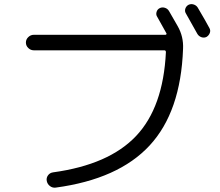

<svg xmlns="http://www.w3.org/2000/svg" viewBox="-20 -858 1040 908"><path d="M762.7 -693.4Q765.6 -693.4 767.1 -696.3Q768.6 -699.2 766.6 -701.2Q738.3 -752.9 723.6 -778.3Q716.8 -788.1 720.2 -800.8Q723.6 -813.5 734.9 -819.3Q746.1 -825.2 759.3 -821.3Q772.5 -817.4 779.3 -805.7Q796.9 -775.4 820.3 -734.4Q848.6 -684.6 845.7 -627Q835 -329.1 687.5 -169.9Q540 -10.7 243.2 29.3Q228.5 31.2 216.3 22Q204.1 12.7 201.2 -2Q198.2 -16.6 207 -28.8Q215.8 -41 231.4 -43Q495.1 -79.1 623.5 -214.8Q752 -350.6 764.6 -611.3Q764.6 -620.1 756.8 -620.1H139.6Q125 -620.1 113.8 -630.9Q102.5 -641.6 102.5 -656.7Q102.5 -671.9 113.8 -682.6Q125 -693.4 139.6 -693.4ZM913.1 -698.2Q882.8 -752 859.4 -793.9Q852.5 -804.7 856.4 -816.9Q860.4 -829.1 871.1 -835Q882.8 -840.8 895.5 -836.9Q908.2 -833 915 -822.3Q953.1 -757.8 970.7 -724.6Q976.6 -713.9 972.2 -702.1Q967.8 -690.4 957 -683.6Q945.3 -677.7 932.6 -682.1Q919.9 -686.5 913.1 -698.2Z"/></svg>

Font: Rounded Mgen+ 1mn regular
Style: Regular
Weight: 400
Designer: [Source Han Sans]
Ryoko NISHIZUKA  (kana & ideographs); Paul D. Hunt (Latin, Greek & Cyrillic); Wenlong ZHANG  (bopomofo
Version: Version 1.059.20150602